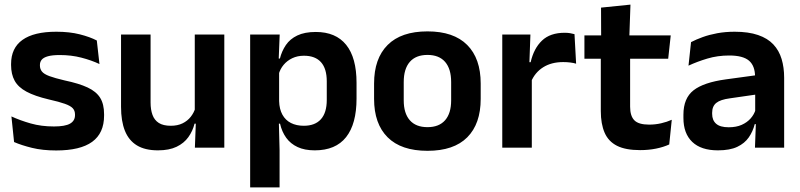

<svg xmlns="http://www.w3.org/2000/svg" viewBox="-20 -640 3467 832"><path d="M223.5 12Q164.5 12 118.8 0.8Q73 -10.5 41 -24.5L29.5 -135.5Q67.5 -118 113.2 -105Q159 -92 214 -92Q262 -92 283.5 -104.2Q305 -116.5 305 -141V-144Q305 -160.5 295.2 -171Q285.5 -181.5 261 -190.2Q236.5 -199 192 -209Q130.5 -223.5 94.8 -242.8Q59 -262 43.5 -290.2Q28 -318.5 28 -358V-362.5Q28 -432 77.5 -467.2Q127 -502.5 224 -502.5Q281.5 -502.5 325.8 -491.2Q370 -480 399.5 -464.5L411 -362.5Q376 -379 332.5 -390.2Q289 -401.5 239 -401.5Q206.5 -401.5 187.8 -396.2Q169 -391 161 -381.5Q153 -372 153 -358.5V-356Q153 -341 161.8 -330Q170.5 -319 194 -310.2Q217.5 -301.5 260 -291.5Q322 -278.5 359.5 -261Q397 -243.5 414 -216.2Q431 -189 431 -145V-139Q431 -63 379.5 -25.5Q328 12 223.5 12Z M632.5 -490.5V-195.5Q632.5 -165 640.8 -142.2Q649 -119.5 668.2 -107.2Q687.5 -95 720 -95Q749.5 -95 771 -105.5Q792.5 -116 806.5 -133.8Q820.5 -151.5 827 -173.5L847 -104H823Q815 -72 796.2 -45.8Q777.5 -19.5 745.2 -4Q713 11.5 664.5 11.5Q608.5 11.5 573.2 -10Q538 -31.5 521.2 -73.5Q504.5 -115.5 504.5 -177V-490.5ZM952 -490.5V0H824.5L829 -119L824 -129.5V-490.5Z M1344 11.5Q1300 11.5 1269.5 -2.8Q1239 -17 1220.2 -43Q1201.5 -69 1193.5 -104H1157L1189.5 -202Q1190.5 -167 1203.8 -143Q1217 -119 1240.8 -107Q1264.5 -95 1296.5 -95Q1345 -95 1370.5 -123.2Q1396 -151.5 1396 -207V-287.5Q1396 -342.5 1371 -370.5Q1346 -398.5 1297 -398.5Q1269 -398.5 1246.5 -387.8Q1224 -377 1209 -359Q1194 -341 1187.5 -317.5L1157.5 -386.5H1193Q1201 -418.5 1218.8 -444.8Q1236.5 -471 1268.2 -486.2Q1300 -501.5 1348.5 -501.5Q1435 -501.5 1480 -445.8Q1525 -390 1525 -281V-213Q1525 -103 1479.8 -45.8Q1434.5 11.5 1344 11.5ZM1064 172V-490.5H1192L1187 -366L1189.5 -343.5V-147L1188 -124L1191.5 10.5V172Z M1832.5 13.5Q1718.5 13.5 1659.8 -45Q1601 -103.5 1601 -211.5V-278Q1601 -386.5 1659.8 -445.2Q1718.5 -504 1832.5 -504Q1946 -504 2004.5 -445.2Q2063 -386.5 2063 -278V-211.5Q2063 -103.5 2004.8 -45Q1946.5 13.5 1832.5 13.5ZM1832.5 -89Q1882.5 -89 1908.8 -119Q1935 -149 1935 -205V-284.5Q1935 -341.5 1908.8 -371.8Q1882.5 -402 1832.5 -402Q1782 -402 1755.8 -371.8Q1729.5 -341.5 1729.5 -284.5V-205Q1729.5 -149 1755.8 -119Q1782 -89 1832.5 -89Z M2281 -285 2248.5 -370.5H2279.5Q2293 -430 2328.5 -464Q2364 -498 2427 -498Q2440 -498 2450.5 -496.2Q2461 -494.5 2469.5 -492L2476.5 -364Q2465.5 -367.5 2451 -369.2Q2436.5 -371 2420.5 -371Q2369.5 -371 2333.8 -348.5Q2298 -326 2281 -285ZM2156.5 0V-490.5H2278.5L2273 -340L2284.5 -335.5V0Z M2753.5 10.5Q2691 10.5 2653.8 -8.2Q2616.5 -27 2600 -65Q2583.5 -103 2583.5 -158.5V-444.5H2710.5V-177.5Q2710.5 -137.5 2728.8 -118.8Q2747 -100 2793 -100Q2820 -100 2845 -105.8Q2870 -111.5 2891 -121L2880 -14Q2855 -2.5 2822.8 4Q2790.5 10.5 2753.5 10.5ZM2512.5 -385.5V-486.5H2886.5L2875.5 -385.5ZM2585 -477 2584.5 -607 2712 -620 2707 -477Z M3251.5 0 3256 -120 3252.5 -131V-284.5L3252 -306.5Q3252 -354.5 3225.8 -377Q3199.5 -399.5 3140 -399.5Q3089.5 -399.5 3045.2 -386.2Q3001 -373 2963.5 -355.5L2974.5 -457.5Q2996.5 -469 3024.8 -479.2Q3053 -489.5 3088 -496Q3123 -502.5 3163.5 -502.5Q3223.5 -502.5 3265 -488.2Q3306.5 -474 3331.2 -447.5Q3356 -421 3367 -384.2Q3378 -347.5 3378 -303V0ZM3091 11.5Q3018 11.5 2979.8 -25Q2941.5 -61.5 2941.5 -129V-143Q2941.5 -214.5 2985.5 -248.8Q3029.5 -283 3125 -296L3264 -315L3271.5 -232.5L3143.5 -214Q3101.5 -208.5 3083.8 -194Q3066 -179.5 3066 -151.5V-146.5Q3066 -119 3083.2 -103.8Q3100.5 -88.5 3137.5 -88.5Q3170.5 -88.5 3194 -99Q3217.5 -109.5 3232.8 -126.8Q3248 -144 3254.5 -165.5L3272.5 -102H3250.5Q3242.5 -70.5 3224.8 -44.8Q3207 -19 3175 -3.8Q3143 11.5 3091 11.5Z"/></svg>

Font: Anek Gurmukhi SemiBold
Style: Regular
Weight: 600
Designer: Sarang Kulkarni (Gurmukhi), Yesha Goshar (Latin)
Foundry: Ek Type
Version: Version 1.003